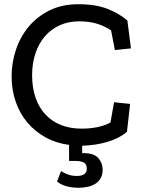

<svg xmlns="http://www.w3.org/2000/svg" viewBox="-20 -680 686 909"><path d="M466 124Q466 147 456.5 163.5Q447 180 431.5 190Q416 200 395 204.5Q374 209 352 209Q321 209 294 201.5Q267 194 250 179L269 130Q281 138 300 145.5Q319 153 344 153Q391 153 391 118Q391 97 376.5 89.5Q362 82 338 82H307V6Q246 -2 196 -29.5Q146 -57 110 -99.5Q74 -142 54.5 -198Q35 -254 35 -319Q35 -383 55.5 -444.5Q76 -506 116 -554Q156 -602 215 -631Q274 -660 351 -660Q433 -660 489 -638Q545 -616 583 -583L600 -451L524 -443L506 -536Q477 -556 440 -567.5Q403 -579 354 -579Q304 -579 263 -560.5Q222 -542 193 -508.5Q164 -475 148 -428Q132 -381 132 -324Q132 -264 148.5 -217Q165 -170 195.5 -137.5Q226 -105 269 -88Q312 -71 366 -71Q449 -71 503 -100L520 -196L596 -188L581 -56Q545 -25 489.5 -8.5Q434 8 369 10V45H377Q425 45 445.5 68.5Q466 92 466 124Z"/></svg>

Font: Zilla Slab Medium
Style: Regular
Weight: 500
Designer: Typotheque.com
Foundry: Typotheque type foundry
Version: Version 1.1; 2017